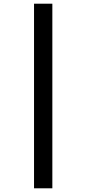

<svg xmlns="http://www.w3.org/2000/svg" viewBox="-20 -784 466 1038"><path d="M164 -764V234H263V-764Z"/></svg>

Font: Noto Sans Gujarati ExtraCondensed SemiBold
Style: Regular
Weight: 600
Width: 2
Designer: Jelle Bosma - Monotype Design Team, Universal Thirst
Foundry: Monotype Imaging Inc.
Version: Version 2.106